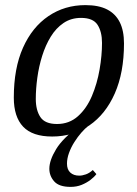

<svg xmlns="http://www.w3.org/2000/svg" viewBox="-20 -525 537 751"><path d="M256 206Q211 206 192 184.5Q173 163 173 135Q173 102 199.5 58.5Q226 15 288 -30L325 -32Q313 -23 298.5 -6.5Q284 10 271 30.5Q258 51 250 73Q242 95 242 115Q242 138 255 150Q268 162 290 162Q302 162 316 157Q330 152 343 140L357 156Q349 167 334 178.5Q319 190 299.5 198Q280 206 256 206ZM184 9Q107 9 70.5 -29.5Q34 -68 34 -143Q34 -258 70 -338.5Q106 -419 169.5 -462Q233 -505 314 -505Q366 -505 399 -488Q432 -471 448.5 -438Q465 -405 465 -355Q465 -241 429 -159.5Q393 -78 329.5 -34.5Q266 9 184 9ZM203 -40Q251 -40 285 -70.5Q319 -101 339.5 -149.5Q360 -198 369.5 -253Q379 -308 379 -357Q379 -401 361.5 -428Q344 -455 297 -455Q258 -455 228.5 -435Q199 -415 178.5 -381.5Q158 -348 145 -306.5Q132 -265 126 -221Q120 -177 120 -138Q120 -94 138 -67Q156 -40 203 -40Z"/></svg>

Font: Manuale
Style: Italic
Weight: 400
Italic angle: -11°
Designer: Eduardo Tunni / Pablo Cosgaya
Foundry: Eduardo Tunni / Pablo Cosgaya
Version: Version 1.002